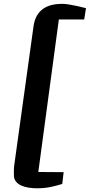

<svg xmlns="http://www.w3.org/2000/svg" viewBox="-20 -885 476 1018"><path d="M157.2 -741.7Q161.6 -776.9 175 -800.5Q188.5 -824.2 208.7 -838.4Q229 -852.5 254.6 -858.6Q280.3 -864.7 309.1 -864.7Q325.2 -864.7 346.9 -861.1Q368.7 -857.4 388.7 -853Q412.1 -847.7 436 -841.8L426.3 -781.7H292L183.1 26.9L317.4 27.8L310.1 90.3Q293.5 95.2 278.1 99.4Q262.7 103.5 246.8 106.7Q231 109.9 213.9 111.6Q196.8 113.3 176.8 113.3Q153.8 113.3 131.6 109.9Q109.4 106.4 92 98.4Q74.7 90.3 64.2 76.9Q53.7 63.5 53.7 43.5Q53.7 30.8 53.7 17.6Q53.7 4.4 55.7 -10.3Z"/></svg>

Font: Merriweather UltraBold
Style: Italic
Weight: 900
Italic angle: -7°
Designer: Eben Sorkin ( eben@eyebytes.com )
Foundry: Eben Sorkin ( eben@eyebytes.com )
Version: Version 1.52; ttfautohint (v1.4.1)